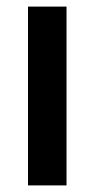

<svg xmlns="http://www.w3.org/2000/svg" viewBox="-20 -563 287 583"><path d="M182 0H65V-543H182Z"/></svg>

Font: Noto Sans Myanmar UI Condensed SemiBold
Style: Regular
Weight: 600
Width: 3
Designer: Monotype Design Team
Foundry: Monotype Imaging Inc.
Version: Version 2.103; ttfautohint (v1.8.4.7-5d5b)